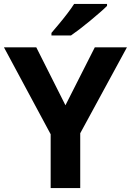

<svg xmlns="http://www.w3.org/2000/svg" viewBox="-20 -954 664 974"><path d="M312 -420 461 -714H624L387 -278V0H237V-273L0 -714H164ZM523 -924Q509 -910 486 -890Q463 -870 436.5 -848Q410 -826 384.5 -806.5Q359 -787 340 -774H241V-787Q257 -806 278.5 -831.5Q300 -857 321 -884.5Q342 -912 356 -934H523Z"/></svg>

Font: Noto Sans Balinese
Style: Regular
Weight: 400
Designer: Aditya Bayu, David Williams
Foundry: David Williams
Version: Version 2.003